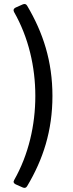

<svg xmlns="http://www.w3.org/2000/svg" viewBox="-20 -749 356 942"><path d="M56.6 155.3 91.8 170.9C100.6 174.8 108.4 172.9 113.3 164.1C191.4 33.2 237.3 -107.4 237.3 -278.3C237.3 -448.2 191.4 -588.9 113.3 -720.7C108.4 -729.5 100.6 -731.4 91.8 -727.5L56.6 -711.9C46.9 -707 43.9 -700.2 48.8 -690.4C120.1 -565.4 153.3 -420.9 153.3 -278.3C153.3 -134.8 120.1 9.8 49.8 133.8C43.9 143.6 46.9 150.4 56.6 155.3Z"/></svg>

Font: Ed Sans Neue Medium
Style: Regular
Weight: 500
Designer: Stephen Hutchings
Version: Version 1.004;PS 001.004;hotconv 1.0.88;makeotf.lib2.5.64775